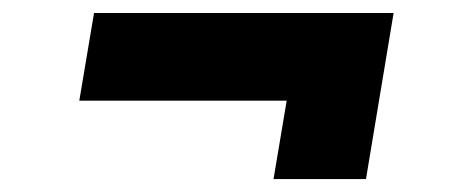

<svg xmlns="http://www.w3.org/2000/svg" viewBox="-20 -409 723 292"><path d="M396 -136.7 416 -255.9H100.6L123 -389.2H578.6L536.6 -136.7Z"/></svg>

Font: Inter 17pt ExtraBold
Style: Italic
Weight: 800
Italic angle: -9.3988°
Version: Version 4.001;git-66647c0bb